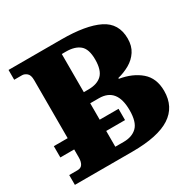

<svg xmlns="http://www.w3.org/2000/svg" viewBox="-158 -873 1035 1033"><g transform="rotate(-30 360.0 -357.0)"><path d="M21 0V-61H73Q94 -61 103.5 -76Q113 -91 113 -116V-167H27V-237H113V-598Q113 -630 98.5 -641.5Q84 -653 70 -653H21V-714H349Q501 -714 581 -674.5Q661 -635 661 -540Q661 -494 640 -462Q619 -430 585 -410.5Q551 -391 511 -381V-376Q590 -363 640 -320Q690 -277 690 -198Q690 -99 613.5 -49.5Q537 0 379 0ZM340 -408Q396 -408 424.5 -436Q453 -464 453 -530Q453 -595 423 -620Q393 -645 338 -645H312V-408ZM364 -69Q417 -69 447 -98.5Q477 -128 477 -201Q477 -339 366 -339H312V-237H429V-167H312V-69Z"/></g></svg>

Font: Noto Serif Black
Style: Regular
Weight: 900
Designer: Monotype Design Team
Foundry: Monotype Imaging Inc.
Version: Version 2.014; ttfautohint (v1.8.4.7-5d5b)